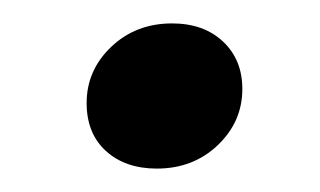

<svg xmlns="http://www.w3.org/2000/svg" viewBox="-20 -325 273 164"><path d="M114 -181Q87 -181 70.5 -196Q54 -211 54 -237Q54 -265 75 -285Q96 -305 127 -305Q154 -305 170.5 -289.5Q187 -274 187 -249Q187 -221 166 -201Q145 -181 114 -181Z"/></svg>

Font: Yrsa SemiBold
Style: Italic
Weight: 600
Italic angle: -7.10001°
Version: Version 2.004